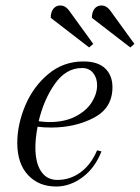

<svg xmlns="http://www.w3.org/2000/svg" viewBox="-20 -668 510 700"><path d="M117 -206Q109 -163 109 -131Q109 -74 130 -43Q151 -12 189 -12Q236 -12 274 -40Q312 -68 334 -120L350 -116Q326 -55 280.5 -21.5Q235 12 185 12Q121 12 82 -30Q43 -72 43 -147Q43 -214 72 -283Q101 -352 156 -398Q211 -444 284 -444Q337 -444 363.5 -418.5Q390 -393 390 -350Q390 -274 322 -238.5Q254 -203 166 -203Q139 -203 117 -206ZM121 -226Q142 -223 160 -223Q216 -223 255.5 -243.5Q295 -264 314.5 -295Q334 -326 334 -357Q334 -384 319.5 -402Q305 -420 279 -420Q221 -420 180.5 -363Q140 -306 121 -226ZM320 -508 305 -495 165 -603Q165 -624 174.5 -636Q184 -648 200 -648Q211 -648 220 -641.5Q229 -635 238 -621ZM470 -508 455 -495 315 -603Q315 -624 324.5 -636Q334 -648 350 -648Q361 -648 370 -641.5Q379 -635 388 -621Z"/></svg>

Font: Arapey
Style: Italic
Weight: 400
Italic angle: -12°
Designer: Eduardo Rodriguez Tunni
Foundry: Eduardo Rodriguez Tunni
Version: Version 3.000